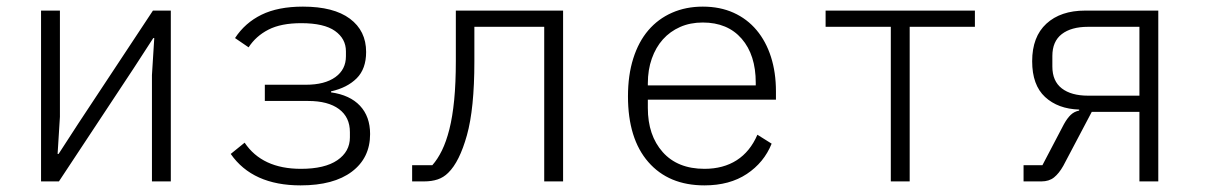

<svg xmlns="http://www.w3.org/2000/svg" viewBox="-20 -548 3640 580"><path d="M104 -516H161V-195L154 -83H157L216 -174L442 -516H496V0H439V-321L446 -433H443L384 -342L158 0H104Z M888 12Q743 12 677 -83L719 -117Q772 -38 889 -38Q961 -38 999 -64Q1037 -90 1037 -133V-149Q1037 -194 1004 -218.5Q971 -243 911 -243H780V-292H904Q961 -292 993 -315Q1025 -338 1025 -378V-393Q1025 -431 992 -454.5Q959 -478 890 -478Q829 -478 791 -458.5Q753 -439 731 -405L690 -433Q720 -479 770 -503.5Q820 -528 895 -528Q988 -528 1037 -491.5Q1086 -455 1086 -391Q1086 -340 1057.5 -311.5Q1029 -283 980 -272V-269Q1037 -261 1067.5 -228.5Q1098 -196 1098 -143Q1098 -71 1043 -29.5Q988 12 888 12Z M1225 -49H1286Q1302 -67 1315 -93.5Q1328 -120 1337.5 -157.5Q1347 -195 1352 -246Q1357 -297 1357 -364V-516H1681V0H1624V-467H1413V-362Q1413 -220 1390.5 -139.5Q1368 -59 1334 -26Q1320 -12 1302 -6Q1284 0 1261 0H1225Z M2108 12Q2000 12 1938.5 -58.5Q1877 -129 1877 -257Q1877 -321 1893 -371.5Q1909 -422 1938.5 -456.5Q1968 -491 2010 -509.5Q2052 -528 2103 -528Q2155 -528 2196 -509.5Q2237 -491 2265.5 -457Q2294 -423 2309 -376Q2324 -329 2324 -272V-247H1937V-222Q1937 -139 1982 -88.5Q2027 -38 2108 -38Q2165 -38 2205.5 -64Q2246 -90 2268 -141L2311 -114Q2288 -57 2236 -22.5Q2184 12 2108 12ZM2103 -480Q2065 -480 2034.5 -466.5Q2004 -453 1982.5 -429Q1961 -405 1949 -371Q1937 -337 1937 -296V-290H2263V-298Q2263 -382 2220.5 -431Q2178 -480 2103 -480Z M2671 -467H2474V-516H2925V-467H2728V0H2671Z M3072 -49H3129L3194 -173Q3204 -191 3214.5 -201Q3225 -211 3240 -214V-217Q3176 -219 3137 -255Q3098 -291 3098 -363Q3098 -437 3141 -476.5Q3184 -516 3258 -516H3479V0H3422V-210H3278L3192 -47Q3179 -24 3164 -12Q3149 0 3126 0H3072ZM3422 -467H3267Q3216 -467 3187.5 -445Q3159 -423 3159 -379V-347Q3159 -303 3187.5 -281Q3216 -259 3267 -259H3422Z"/></svg>

Font: IBM Plex Mono Light
Style: Regular
Weight: 300
Monospace: yes
Designer: Mike Abbink, Paul van der Laan, Pieter van Rosmalen
Foundry: Bold Monday
Version: Version 2.3